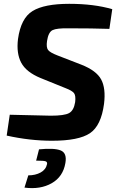

<svg xmlns="http://www.w3.org/2000/svg" viewBox="-20 -723 618 1004"><path d="M323 -262 192 -315Q117 -346 91 -395Q65 -444 74 -518Q89 -628 150.5 -665.5Q212 -703 342 -703Q471 -703 567 -675L552 -572Q462 -575 338 -575Q277 -576 255 -565.5Q233 -555 226 -509Q221 -475 231.5 -461.5Q242 -448 281 -433L405 -385Q484 -354 509 -307.5Q534 -261 524 -180Q509 -66 450.5 -26.5Q392 13 252 13Q136 13 15 -14L31 -123Q243 -118 246 -118Q316 -118 341 -131.5Q366 -145 373 -189Q377 -223 367 -236Q357 -249 323 -262ZM169 117 184 58Q263 50 297 63.5Q331 77 322 129Q310 201 250.5 235Q191 269 108 258L128 194Q165 194 192.5 179Q220 164 226 135Q228 124 218.5 120.5Q209 117 169 117Z"/></svg>

Font: Ezarion
Style: Bold Italic
Weight: 700
Italic angle: -8°
Designer: Natanael Gama
Version: Version 1.001;PS 001.001;hotconv 1.0.70;makeotf.lib2.5.58329